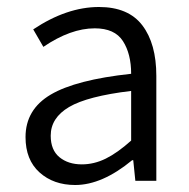

<svg xmlns="http://www.w3.org/2000/svg" viewBox="-20 -517 541 549"><path d="M53 -125Q53 -204 125 -246.5Q197 -289 355 -306Q355 -363 331.5 -399.5Q308 -436 251 -436Q182 -436 104 -383L75 -433Q171 -497 263 -497Q347 -497 387 -444.5Q427 -392 427 -300V0H367L361 -59H358Q272 12 195 12Q133 12 93 -24Q53 -60 53 -125ZM355 -115V-257Q230 -242 177.5 -211Q125 -180 125 -129Q125 -88 150 -67.5Q175 -47 214 -47Q249 -47 282.5 -63.5Q316 -80 355 -115Z"/></svg>

Font: Assistant-zap
Style: zap
Weight: 400
Designer: Hebrew By Ben Nathan, Latin by Paul Hunt
Version: Version 2.001